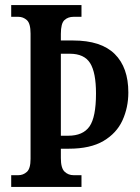

<svg xmlns="http://www.w3.org/2000/svg" viewBox="-20 -734 550 754"><path d="M24 0V-46H52Q71 -46 85.5 -59Q100 -72 100 -110V-602Q100 -642 85.5 -655Q71 -668 52 -668H24V-714H300V-668H269Q247 -668 233 -655Q219 -642 219 -601V-575H267Q377 -575 430.5 -522Q484 -469 484 -371Q484 -312 461 -261.5Q438 -211 386.5 -180.5Q335 -150 250 -150H219V-113Q219 -74 233.5 -60Q248 -46 269 -46H300V0ZM248 -201Q306 -201 331.5 -237.5Q357 -274 357 -367Q357 -449 334 -486Q311 -523 254 -523H219V-201Z"/></svg>

Font: Noto Serif Bengali ExtraCondensed SemiBold
Style: Regular
Weight: 600
Width: 2
Designer: Juan Bruce, Universal Thirst, Indian Type Foundry and the Monotype Design Team.
Foundry: Monotype Imaging Inc.
Version: Version 2.003; ttfautohint (v1.8.4.7-5d5b)